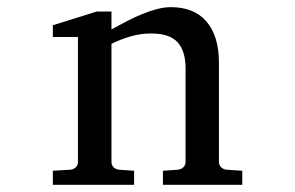

<svg xmlns="http://www.w3.org/2000/svg" viewBox="-20 -514 821 534"><path d="M433.1 0V-39.1L475.1 -42Q483.9 -43 490 -48.8Q496.1 -54.7 496.1 -64V-324.2Q496.1 -371.6 474.1 -396.2Q452.1 -420.9 399.9 -420.9Q371.1 -420.9 343.3 -412.8Q315.4 -404.8 290 -392.1V-64Q290 -54.7 295.9 -48.8Q301.8 -43 311 -42L353 -39.1V0H127V-39.1L175.8 -42Q185.1 -43 190.9 -48.8Q196.8 -54.7 196.8 -64V-411.1H127V-443.8L249 -481.9H290V-432.1Q311 -443.8 332.8 -455.1Q354.5 -466.3 376 -475.1Q397.5 -483.9 417.5 -489Q437.5 -494.1 455.1 -494.1Q520.5 -494.1 554.7 -453.6Q588.9 -413.1 588.9 -339.8V-64Q588.9 -54.7 595 -48.8Q601.1 -43 609.9 -42L653.8 -39.1V0Z"/></svg>

Font: BabelStone Ogham Fixed
Style: Regular
Weight: 400
Monospace: yes
Designer: Andrew West
Foundry: BabelStone
Version: Version 2.02 March 14, 2022